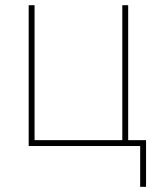

<svg xmlns="http://www.w3.org/2000/svg" viewBox="-20 -559 584 735"><path d="M89.8 0V-539.1H112.3V-22.5H448.2V-539.1H470.7V0ZM516.6 156.2V0H463.9V-22.5H539.1V156.2Z"/></svg>

Font: Inter 18pt Thin
Style: Regular
Weight: 250
Designer: Rasmus Andersson
Foundry: rsms
Version: Version 4.001;git-66647c0bb